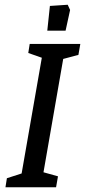

<svg xmlns="http://www.w3.org/2000/svg" viewBox="-20 -788 358 808"><path d="M246 -540 163 -63 224 -46 216 0H3L9 -38L71 -58L156 -545L99 -565L105 -603H318L310 -557ZM190 -763 265 -768 275 -746 256 -659H179Z"/></svg>

Font: Grenze
Style: Italic
Weight: 400
Italic angle: -10°
Designer: Renata Polastri
Foundry: Omnibus-Type
Version: Version 1.002; ttfautohint (v1.8)